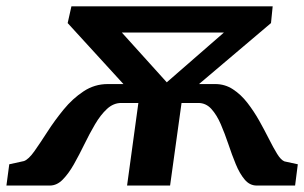

<svg xmlns="http://www.w3.org/2000/svg" viewBox="-88 -575 943 595"><path d="M579 -314.5Q609.2 -314.5 633.9 -298.3Q658.6 -282.2 678.6 -256.4Q698.6 -230.6 715.2 -201.2Q731.7 -171.7 745.4 -144.5Q759.1 -117.2 770.8 -98.2Q782.5 -79.3 793.4 -74.9L834.9 -65.9L826.5 0H707.6Q685.7 0 670.2 -18.6Q654.6 -37.1 642.7 -66.1Q630.7 -95.2 619.8 -128Q608.8 -160.7 596.3 -189.8Q583.8 -218.8 567 -237.4Q550.2 -255.9 526.5 -255.9H474.6L439.1 0H305.8L340.8 -255.9H287.8Q263.5 -255.9 243.5 -237.4Q223.5 -218.8 206.5 -189.8Q189.4 -160.7 173.5 -128Q157.5 -95.2 141.1 -66.1Q124.7 -37.1 106.5 -18.6Q88.4 0 66.3 0H-68.1L-59.3 -65.9L-13.7 -75.9Q0.5 -80.9 18.6 -106.4Q36.6 -132 59.1 -166.9Q81.5 -201.8 109.2 -235.6Q136.8 -269.4 170.9 -291.9Q204.9 -314.5 245.8 -314.5H294.5L121.7 -503.5L133.3 -555.3H757L751.8 -503.5L528.7 -314.5ZM256.1 -511.2 433.7 -314.5H422.6L642.2 -505.8L649.6 -474.1H219.1Z"/></svg>

Font: Merriweather 7pt Light
Style: Italic
Weight: 300
Italic angle: -7.8°
Designer: Eben Sorkin
Foundry: Eben Sorkin
Version: Version 2.200;gftools[0.9.31]